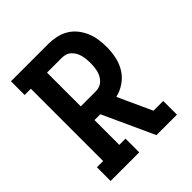

<svg xmlns="http://www.w3.org/2000/svg" viewBox="-200 -868 1001 1001"><g transform="rotate(-45 300.0 -367.5)"><path d="M41 0V-101H87V-634H41V-735H316Q345 -735 373.5 -729Q402 -723 427 -708.5Q452 -694 470.5 -671.5Q489 -649 500.5 -622.5Q512 -596 516.5 -567Q521 -538 521 -509Q521 -473 513.5 -437Q506 -401 487 -370Q468 -339 437.5 -318Q407 -297 372 -289L458 -101H530V0H379L249 -284H206V-101H252V0ZM206 -385H316Q330 -385 343.5 -389.5Q357 -394 367.5 -404Q378 -414 385 -426.5Q392 -439 395.5 -453Q399 -467 400.5 -481Q402 -495 402 -509Q402 -524 400.5 -538Q399 -552 395.5 -566Q392 -580 385 -592.5Q378 -605 367.5 -615Q357 -625 343.5 -629.5Q330 -634 316 -634H206Z"/></g></svg>

Font: Iosevka Slab Extended
Style: Bold
Weight: 700
Width: 7
Monospace: yes
Designer: Belleve Invis
Foundry: Belleve Invis
Version: Version 11.1.0; ttfautohint (v1.8.3)